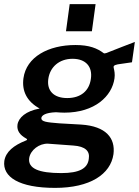

<svg xmlns="http://www.w3.org/2000/svg" viewBox="-39 -743 676 934"><path d="M426 -723H300L282 -591H408ZM229 171C399 171 499 105 513 7C523 -71 477 -129 356 -137C311 -140 273 -142 250 -143C187 -148 161 -151 162 -169C164 -182 182 -195 233 -197C244 -196 264 -195 274 -195C422 -195 506 -275 518 -362C521 -383 517 -400 515 -409C511 -421 514 -426 534 -430L603 -440L617 -539C581 -526 533 -506 496 -492C488 -488 470 -481 466 -484C434 -508 396 -524 328 -524C196 -524 89 -466 75 -362C67 -302 90 -250 154 -215C87 -203 51 -171 46 -136C42 -106 60 -85 87 -70C95 -66 95 -62 86 -59C28 -36 -11 -5 -18 40C-28 118 54 171 229 171ZM288 -266C222 -266 188 -302 196 -359C204 -417 249 -457 314 -457C379 -457 412 -418 403 -359C395 -301 354 -266 288 -266ZM259 99C150 99 96 77 103 26C109 -13 152 -46 195 -44L318 -35C376 -31 399 -8 393 29C388 76 348 99 259 99Z"/></svg>

Font: United Sans SemiBold
Style: Italic
Weight: 600
Italic angle: -8°
Designer: Pablo Impallari, Rodrigo Fuenzalida (Modified by Dan O. Williams)
Version: Version 1.000;PS 001.000;hotconv 1.0.88;makeotf.lib2.5.64775